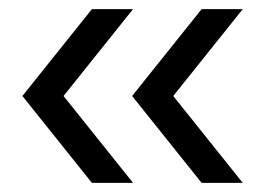

<svg xmlns="http://www.w3.org/2000/svg" viewBox="-20 -479 580 420"><path d="M29 -269 181 -459H271L119 -269L271 -79H181ZM421 -459H511L359 -269L511 -79H421L269 -269Z"/></svg>

Font: Eudoxus Sans
Style: Regular
Weight: 400
Designer: Stijn de Vries
Foundry: tokotype
Version: Version 2.005